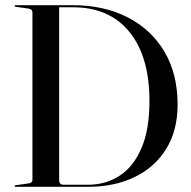

<svg xmlns="http://www.w3.org/2000/svg" viewBox="-20 -720 737 740"><path d="M36 -3Q36 -5.5 40 -6L89.5 -13Q105 -15 105 -26.5V-672.5Q105 -684.5 89 -687L40 -694Q36 -695 36 -697.5Q36 -700 40 -700H260Q381 -700 472 -653.2Q563 -606.5 613.8 -520.8Q664.5 -435 664.5 -317Q664.5 -217.5 620.8 -146.5Q577 -75.5 499.2 -37.8Q421.5 0 319.5 0H40Q36 0 36 -3ZM319.5 -8Q387.5 -8 441 -42.8Q494.5 -77.5 525.2 -149Q556 -220.5 556 -330.5Q556 -502 478.8 -597Q401.5 -692 260.5 -692H208V-25.5Q208 -8 225 -8Z"/></svg>

Font: Fraunces 144pt S000
Style: Regular
Weight: 400
Version: Version 1.000; ttfautohint (v1.8.3)